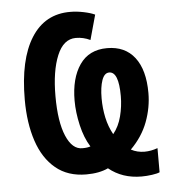

<svg xmlns="http://www.w3.org/2000/svg" viewBox="-54 -774 767 864"><g transform="rotate(-5 329.5 -342.0)"><path d="M614 -331Q614 -265 590 -201Q566 -137 513 -84Q541 -69 574 -69Q603 -69 633 -80V29Q623 34 598.5 37.5Q574 41 551 41Q464 41 403 -9Q363 10 304 10Q221 10 166 -35.5Q111 -81 84 -162Q57 -243 57 -349Q57 -530 119 -628Q181 -726 296 -725Q324 -725 355.5 -718.5Q387 -712 406 -703L375 -591Q344 -606 310 -606Q254 -606 225 -536Q196 -466 196 -353Q196 -237 223.5 -172.5Q251 -108 297 -109Q320 -109 333 -114Q307 -155 293.5 -213.5Q280 -272 280 -325Q280 -426 322 -487Q364 -548 446 -548Q527 -548 570.5 -491.5Q614 -435 614 -331ZM489 -328Q489 -438 446 -438Q424 -438 413 -406.5Q402 -375 402 -325Q402 -280 411 -238Q420 -196 440 -160Q466 -192 477.5 -237Q489 -282 489 -328Z"/></g></svg>

Font: Noto Sans ExtraCondensed
Style: Bold
Weight: 700
Width: 2
Designer: Monotype Design Team
Foundry: Monotype Imaging Inc.
Version: Version 2.013; ttfautohint (v1.8.4.7-5d5b)